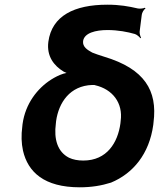

<svg xmlns="http://www.w3.org/2000/svg" viewBox="-20 -788 677 818"><path d="M438 -660C483 -660 524 -652 555 -643C564 -640 575 -630 578 -625L581 -627C578 -633 574 -645 575 -654L584 -725C585 -734 593 -748 600 -752L597 -755C592 -752 575 -750 567 -752C528 -761 491 -768 437 -768C297 -768 201 -721 186 -610C178 -548 210 -508 251 -483C257 -480 267 -475 273 -475L276 -479C270 -479 258 -476 250 -474C231 -468 214 -459 198 -449C140 -412 88 -347 76 -259L75 -249C70 -212 71 -178 78 -146C99 -55 168 10 320 10C369 10 412 3 453 -10C547 -49 616 -132 633 -256L634 -266C643 -335 633 -392 600 -438C567 -484 512 -520 422 -547C402 -553 386 -559 373 -564C353 -575 331 -588 334 -613C339 -648 388 -660 438 -660ZM373 -426H382C383 -426 385 -425 385 -425C459 -408 505 -350 494 -272L493 -262C482 -181 436 -104 335 -104C311 -104 291 -108 274 -116C225 -141 209 -195 218 -262L219 -272C230 -351 278 -423 373 -426Z"/></svg>

Font: Asimov
Style: EdgeWideIt
Weight: 500
Designer: Google
Version: Version 2.000980: 2014